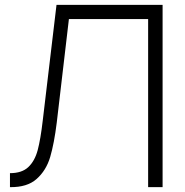

<svg xmlns="http://www.w3.org/2000/svg" viewBox="-20 -770 762 790"><path d="M649 0H589.5V-691.5H263.5L213.5 -265.5Q203 -180.5 186.5 -124Q170 -68.5 130.5 -33.5Q92 1 21 0V-57.5Q70 -57.5 96.5 -82.5Q123 -107.5 135 -152Q147 -197 156 -275L212.5 -750H649Z"/></svg>

Font: Russisch Sans Light
Style: Regular
Weight: 300
Designer: Michael Sharanda (font) & Cristiano Sobral (main changes)
Foundry: Michael Sharanda
Version: Version 2.00;September 8, 2020;FontCreator 13.0.0.2681 64-bi